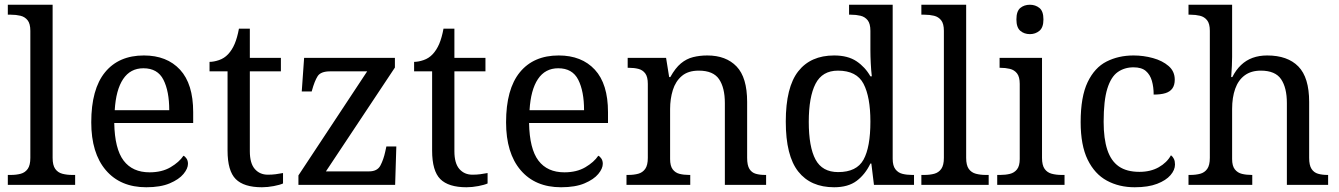

<svg xmlns="http://www.w3.org/2000/svg" viewBox="-20 -780 5651 810"><path d="M13 0V-42H26Q49 -42 67.5 -47Q86 -52 97 -67.5Q108 -83 108 -114V-650Q108 -680 96.5 -694.5Q85 -709 66.5 -713.5Q48 -718 26 -718H13V-760H202V-114Q202 -83 213 -67.5Q224 -52 243 -47Q262 -42 284 -42H297V0Z M597 10Q488 10 426.5 -62Q365 -134 365 -264Q365 -404 423 -475Q481 -546 587 -546Q684 -546 739.5 -486Q795 -426 795 -307V-261H462Q464 -152 501.5 -102.5Q539 -53 611 -53Q663 -53 699.5 -74.5Q736 -96 754 -123Q761 -120 767 -111Q773 -102 773 -89Q773 -69 754 -46Q735 -23 696 -6.5Q657 10 597 10ZM694 -315Q694 -395 669.5 -443.5Q645 -492 585 -492Q530 -492 499.5 -446.5Q469 -401 464 -315Z M1085 10Q1009 10 974.5 -24.5Q940 -59 940 -145V-479H864V-519Q882 -519 904 -526.5Q926 -534 942 -551Q959 -569 970 -595Q981 -621 988 -659H1034V-536H1165V-479H1034V-142Q1034 -91 1055 -67Q1076 -43 1110 -43Q1128 -43 1143 -45Q1158 -47 1174 -50V-6Q1161 0 1135 5Q1109 10 1085 10Z M1239 0V-40L1529 -479H1373Q1333 -479 1320 -458.5Q1307 -438 1296 -398L1295 -394H1253L1263 -536H1646V-495L1355 -57H1537Q1572 -57 1585 -82Q1598 -107 1605 -139L1610 -162H1652L1647 0Z M1948 10Q1872 10 1837.5 -24.5Q1803 -59 1803 -145V-479H1727V-519Q1745 -519 1767 -526.5Q1789 -534 1805 -551Q1822 -569 1833 -595Q1844 -621 1851 -659H1897V-536H2028V-479H1897V-142Q1897 -91 1918 -67Q1939 -43 1973 -43Q1991 -43 2006 -45Q2021 -47 2037 -50V-6Q2024 0 1998 5Q1972 10 1948 10Z M2347 10Q2238 10 2176.5 -62Q2115 -134 2115 -264Q2115 -404 2173 -475Q2231 -546 2337 -546Q2434 -546 2489.5 -486Q2545 -426 2545 -307V-261H2212Q2214 -152 2251.5 -102.5Q2289 -53 2361 -53Q2413 -53 2449.5 -74.5Q2486 -96 2504 -123Q2511 -120 2517 -111Q2523 -102 2523 -89Q2523 -69 2504 -46Q2485 -23 2446 -6.5Q2407 10 2347 10ZM2444 -315Q2444 -395 2419.5 -443.5Q2395 -492 2335 -492Q2280 -492 2249.5 -446.5Q2219 -401 2214 -315Z M2623 0V-42H2631Q2654 -42 2672.5 -47Q2691 -52 2702 -67.5Q2713 -83 2713 -114V-426Q2713 -456 2702 -470.5Q2691 -485 2673 -489.5Q2655 -494 2633 -494H2628V-536H2790L2803 -455H2808Q2829 -493 2852.5 -512.5Q2876 -532 2904 -539Q2932 -546 2964 -546Q3043 -546 3087.5 -499.5Q3132 -453 3132 -350V-114Q3132 -83 3141.5 -67.5Q3151 -52 3168 -47Q3185 -42 3207 -42H3212V0H3038V-345Q3038 -410 3013.5 -446Q2989 -482 2928 -482Q2883 -482 2856.5 -459.5Q2830 -437 2818.5 -400Q2807 -363 2807 -320V-109Q2807 -80 2818 -65.5Q2829 -51 2847 -46.5Q2865 -42 2887 -42H2892V0Z M3499 10Q3400 10 3347.5 -56.5Q3295 -123 3295 -267Q3295 -412 3347.5 -479Q3400 -546 3499 -546Q3557 -546 3593.5 -521.5Q3630 -497 3652 -458H3658Q3655 -483 3653.5 -513.5Q3652 -544 3652 -568V-650Q3652 -680 3640.5 -694.5Q3629 -709 3610.5 -713.5Q3592 -718 3570 -718H3562V-760H3746V-110Q3746 -81 3757.5 -66Q3769 -51 3787.5 -46.5Q3806 -42 3828 -42H3836V0H3667L3656 -90H3652Q3630 -44 3594 -17Q3558 10 3499 10ZM3516 -54Q3594 -54 3623 -106.5Q3652 -159 3652 -267Q3652 -371 3623 -426.5Q3594 -482 3515 -482Q3449 -482 3420.5 -426.5Q3392 -371 3392 -266Q3392 -160 3420.5 -107Q3449 -54 3516 -54Z M3867 0V-42H3880Q3903 -42 3921.5 -47Q3940 -52 3951 -67.5Q3962 -83 3962 -114V-650Q3962 -680 3950.5 -694.5Q3939 -709 3920.5 -713.5Q3902 -718 3880 -718H3867V-760H4056V-114Q4056 -83 4067 -67.5Q4078 -52 4097 -47Q4116 -42 4138 -42H4151V0Z M4187 0V-42H4200Q4222 -42 4240.5 -46.5Q4259 -51 4270.5 -65.5Q4282 -80 4282 -109V-426Q4282 -456 4270.5 -470.5Q4259 -485 4240.5 -489.5Q4222 -494 4200 -494H4197V-536H4376V-114Q4376 -83 4387 -67.5Q4398 -52 4417 -47Q4436 -42 4458 -42H4471V0ZM4325 -636Q4301 -636 4284.5 -650Q4268 -664 4268 -698Q4268 -733 4284.5 -746.5Q4301 -760 4325 -760Q4348 -760 4365 -746.5Q4382 -733 4382 -698Q4382 -664 4365 -650Q4348 -636 4325 -636Z M4767 10Q4701 10 4649.5 -18Q4598 -46 4568.5 -106.5Q4539 -167 4539 -265Q4539 -372 4568.5 -433.5Q4598 -495 4648.5 -520.5Q4699 -546 4762 -546Q4804 -546 4844 -535Q4884 -524 4910 -501.5Q4936 -479 4936 -444Q4936 -421 4926 -407Q4916 -393 4896.5 -387Q4877 -381 4847 -381Q4847 -413 4839.5 -439Q4832 -465 4814 -480.5Q4796 -496 4762 -496Q4724 -496 4695.5 -476Q4667 -456 4651.5 -406Q4636 -356 4636 -266Q4636 -195 4651.5 -148Q4667 -101 4700 -78Q4733 -55 4787 -55Q4834 -55 4868.5 -74.5Q4903 -94 4920 -125Q4928 -119 4932.5 -109.5Q4937 -100 4937 -86Q4937 -63 4918 -41Q4899 -19 4861.5 -4.5Q4824 10 4767 10Z M4994 0V-42H5002Q5025 -42 5043.5 -47Q5062 -52 5073 -67.5Q5084 -83 5084 -114V-650Q5084 -680 5072.5 -694.5Q5061 -709 5042.5 -713.5Q5024 -718 5002 -718H4994V-760H5178V-540Q5178 -522 5177 -502.5Q5176 -483 5175 -469Q5174 -455 5174 -455H5179Q5194 -485 5215.5 -505.5Q5237 -526 5264.5 -536Q5292 -546 5326 -546Q5412 -546 5457.5 -499.5Q5503 -453 5503 -350V-114Q5503 -83 5513 -67.5Q5523 -52 5540.5 -47Q5558 -42 5580 -42H5583V0H5409V-345Q5409 -410 5384.5 -446Q5360 -482 5299 -482Q5258 -482 5231 -462Q5204 -442 5191 -405.5Q5178 -369 5178 -320V-109Q5178 -80 5189.5 -65.5Q5201 -51 5219.5 -46.5Q5238 -42 5260 -42H5263V0Z"/></svg>

Font: Noto Serif Gujarati
Style: Regular
Weight: 400
Designer: Universal Thirst, Indian Type Foundry and the Monotype Design Team
Foundry: Monotype Imaging Inc.
Version: Version 2.102